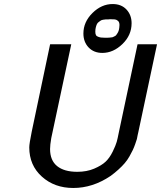

<svg xmlns="http://www.w3.org/2000/svg" viewBox="-20 -914 798 951"><path d="M125 -184.1Q125 -202.1 137.2 -262.2L228 -693.8L229 -694.8H333L233.9 -230Q228 -195.8 228 -175.8Q228 -119.6 262.9 -91.3Q297.9 -63 362.8 -63Q409.7 -63 446.3 -78.6Q482.9 -94.2 502.9 -113Q522.9 -131.8 538.1 -162.8Q553.2 -193.8 558.1 -211.4Q563 -229 567.9 -254.9L661.1 -693.8L662.1 -694.8H757.8L665 -258.8L662.1 -246.1Q660.2 -232.9 658 -225.3Q655.8 -217.8 649.9 -200.9Q644 -184.1 637.9 -171.1Q631.8 -158.2 621.3 -139.6Q610.8 -121.1 597.9 -106Q585 -90.8 566.4 -74Q547.9 -57.1 526.9 -42Q439 17.1 342.8 17.1Q250 17.1 187.5 -39.1Q125 -95.2 125 -184.1ZM393.1 -748Q393.1 -805.2 438 -849.6Q482.9 -894 538.1 -894Q581.1 -894 606.4 -866.9Q631.8 -839.8 631.8 -798.8Q631.8 -739.7 586.4 -695.8Q541 -651.9 486.8 -651.9Q444.8 -651.9 418.9 -679Q393.1 -706.1 393.1 -748ZM452.1 -756.8Q452.1 -745.6 455.6 -739.7Q459 -733.9 468.5 -731Q478 -728 481.9 -728Q485.8 -728 500 -727.1Q501 -727.1 510 -727.1Q519 -727.1 520.5 -727.5Q522 -728 529.5 -728.5Q537.1 -729 539.6 -730.5Q542 -731.9 547.6 -734.4Q553.2 -736.8 555.7 -740.5Q558.1 -744.1 561.5 -749Q564.9 -753.9 567.4 -761Q569.8 -768.1 570.8 -776.9Q571.8 -780.8 571.8 -790Q571.8 -804.2 564.5 -810.5Q557.1 -816.9 549.1 -817.9Q541 -818.8 524.9 -818.8L516.1 -817.9Q506.3 -817.9 503.7 -817.9Q501 -817.9 491.9 -816.4Q482.9 -814.9 479.5 -812.5Q476.1 -810.1 469.5 -805.4Q462.9 -800.8 460 -794.4Q457 -788.1 454.6 -778.6Q452.1 -769 452.1 -756.8Z"/></svg>

Font: CMU Bright
Style: SemiBoldOblique
Weight: 600
Italic angle: -12°
Version: Version 0.7.0